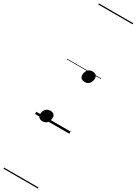

<svg xmlns="http://www.w3.org/2000/svg" viewBox="-384 -1014 1081 1519"><g transform="rotate(30 156.5 -255.0)"><path d="M79 21Q58 21 46.5 10.5Q35 0 35 -17Q35 -47 50.5 -65Q66 -83 92 -83Q113 -83 124.5 -73Q136 -63 136 -45Q136 -16 121 2.5Q106 21 79 21ZM213 -415Q192 -415 180.5 -425.5Q169 -436 169 -453Q169 -483 184.5 -501Q200 -519 226 -519Q247 -519 258.5 -509Q270 -499 270 -481Q270 -452 255 -433.5Q240 -415 213 -415ZM0 490H313V500H0ZM0 -20H313V0H0ZM0 -505H313V-500H0ZM0 -1010H313V-1000H0Z"/></g></svg>

Font: Playwrite AU VIC Guides
Style: Regular
Weight: 400
Designer: Veronika Burian, José Scaglione
Foundry: TypeTogether
Version: Version 1.003